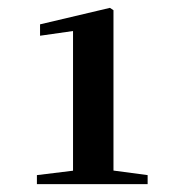

<svg xmlns="http://www.w3.org/2000/svg" viewBox="-20 -943 450 489"><path d="M74 -474V-497L172 -509H266L356 -497V-474ZM166 -474V-864L82 -852V-881L260 -923L269 -917V-474Z"/></svg>

Font: Noto Serif TC ExtraBold
Style: Regular
Weight: 800
Designer: Ryoko NISHIZUKA 西塚涼子 (kana & ideographs); Frank Grießhammer (Latin, Greek & Cyrillic); Wenlong ZHANG 张文龙 (bopomofo); San
Foundry: Adobe
Version: Version 2.002-H1;hotconv 1.1.0;makeotfexe 2.6.0